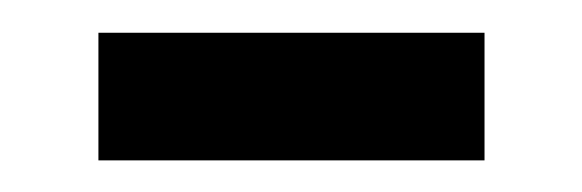

<svg xmlns="http://www.w3.org/2000/svg" viewBox="-20 -323 361 119"><path d="M41 -302.7V-223.6H280.3V-302.7Z"/></svg>

Font: Yaldevi Colombo SemiBold
Style: Regular
Weight: 600
Designer: Sol Matas, Denzil Rajitha, Kosala Senevirathne and Pathum Egodawatta
Foundry: Mooniak
Version: Version 1.020 ; ttfautohint (v1.6)